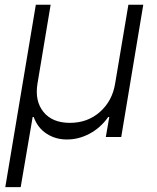

<svg xmlns="http://www.w3.org/2000/svg" viewBox="-20 -565 647 792"><path d="M1.8 207 127.8 -545.5H188.9L134.6 -220.2Q122.9 -148.4 159.3 -103.3Q195.7 -58.2 268.5 -58.2Q341.3 -58.2 392.2 -103.3Q443.2 -148.4 454.9 -220.2L509.6 -545.5H571L480.1 0H416.5L430.8 -82.4H426.5Q394.5 -37.3 349.1 -13.3Q303.6 10.7 256 10.3Q209.9 10.7 172.6 -13.3Q135.3 -37.3 119 -82.4H114.7L65.3 207Z"/></svg>

Font: Inter Light  BETA
Style: Italic
Weight: 300
Italic angle: 9.39999°
Designer: Rasmus Andersson
Foundry: rsms
Version: Version 3.011;git-f93a4a705